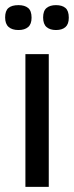

<svg xmlns="http://www.w3.org/2000/svg" viewBox="-22 -728 288 748"><path d="M77 0V-517H168V0ZM196 -611Q173 -611 159.5 -622.5Q146 -634 146 -660Q146 -686 159.5 -697Q173 -708 196 -708Q220 -708 233 -697Q246 -686 246 -659Q246 -634 233 -622.5Q220 -611 196 -611ZM50 -611Q25 -611 11.5 -623Q-2 -635 -2 -660Q-2 -686 11 -697Q24 -708 50 -708Q74 -708 87.5 -697Q101 -686 101 -659Q101 -634 87.5 -622.5Q74 -611 50 -611Z"/></svg>

Font: Bricolage Grotesque 18pt
Style: Regular
Weight: 400
Version: Version 1.001;gftools[0.9.33.dev8+g029e19f]